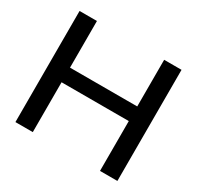

<svg xmlns="http://www.w3.org/2000/svg" viewBox="-155 -910 1121 1091"><g transform="rotate(30 405.0 -364.5)"><path d="M70 0V-729H184V0ZM625 0V-729H739V0ZM160 -327V-423H650V-327Z"/></g></svg>

Font: Mona Sans SemiExpanded Medium
Style: Regular
Weight: 500
Width: 6
Designer: Deni Anggara
Foundry: GitHub
Version: Version 2.000